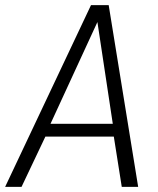

<svg xmlns="http://www.w3.org/2000/svg" viewBox="-49 -729 617 749"><path d="M-29 0 306 -709H375L490 0H426L395 -196H128L35 0ZM148 -246H391L331 -643Z"/></svg>

Font: Georama Light
Style: Italic
Weight: 300
Italic angle: -9°
Designer: Jean-Baptiste Levee
Foundry: Production Type
Version: Version 1.001